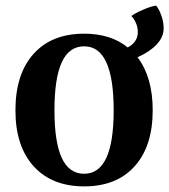

<svg xmlns="http://www.w3.org/2000/svg" viewBox="-20 -650 603 684"><path d="M470 -446Q524 -375 524 -257Q524 -129 459.5 -57.5Q395 14 280 14Q165 14 100 -57.5Q35 -129 35 -257Q35 -386 99.5 -458Q164 -530 280 -530Q375 -530 435 -481Q471 -500 471 -536Q471 -552 464.5 -567.5Q458 -583 448 -593Q461 -603 490 -615.5Q519 -628 536 -630Q546 -619 554.5 -595.5Q563 -572 563 -549Q563 -518 538 -491.5Q513 -465 470 -446ZM385 -257Q385 -485 280 -485Q226 -485 200 -428Q174 -371 174 -257Q174 -144 200 -87.5Q226 -31 280 -31Q385 -31 385 -257Z"/></svg>

Font: Arima Madurai Black
Style: Regular
Weight: 900
Designer: Joana Correia and Natanael Gama
Foundry: NDISCOVER
Version: Version 1.020